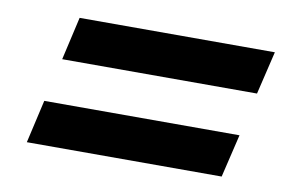

<svg xmlns="http://www.w3.org/2000/svg" viewBox="-46 -567 685 461"><g transform="rotate(10 296.5 -337.0)"><path d="M591 -495 566 -390H91L115 -495ZM542 -284 517 -179H42L66 -284Z"/></g></svg>

Font: Prodigy Sans SemiBold
Style: Italic
Weight: 600
Italic angle: -13°
Designer: Wei Huang
Foundry: Wei Huang
Version: Version 1.003; ttfautohint (v1.8.3)